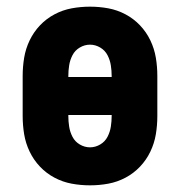

<svg xmlns="http://www.w3.org/2000/svg" viewBox="-20 -548 540 576"><path d="M250 8Q222 8 195 3Q168 -2 143.5 -15Q119 -28 100 -48Q81 -68 69 -93Q57 -118 52.5 -145Q48 -172 48 -200V-320Q48 -348 52.5 -375Q57 -402 69 -427Q81 -452 100 -472Q119 -492 143.5 -505Q168 -518 195 -523Q222 -528 250 -528Q278 -528 305 -523Q332 -518 356.5 -505Q381 -492 400 -472Q419 -452 431 -427Q443 -402 447.5 -375Q452 -348 452 -320V-200Q452 -172 447.5 -145Q443 -118 431 -93Q419 -68 400 -48Q381 -28 356.5 -15Q332 -2 305 3Q278 8 250 8ZM185 -317H315V-320Q315 -336 312.5 -352Q310 -368 302.5 -382.5Q295 -397 280.5 -405.5Q266 -414 250 -414Q234 -414 219.5 -405.5Q205 -397 197.5 -382.5Q190 -368 187.5 -352Q185 -336 185 -320ZM250 -106Q266 -106 280.5 -114.5Q295 -123 302.5 -137.5Q310 -152 312.5 -168Q315 -184 315 -200V-203H185V-200Q185 -184 187.5 -168Q190 -152 197.5 -137.5Q205 -123 219.5 -114.5Q234 -106 250 -106Z"/></svg>

Font: Iosevka Heavy
Style: Regular
Weight: 900
Monospace: yes
Designer: Belleve Invis
Foundry: Belleve Invis
Version: Version 32.5.0; ttfautohint (v1.8.4)